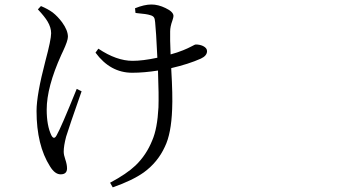

<svg xmlns="http://www.w3.org/2000/svg" viewBox="-20 -767 1540 849"><path d="M478.5 61.5 466.8 41Q540 2 579.1 -35.2Q627 -81.1 653.3 -146.5Q675.8 -198.2 680.7 -292Q682.6 -346.7 678.7 -451.2Q678.7 -454.1 678.7 -455.1Q617.2 -445.3 564.5 -445.3Q467.8 -445.3 402.3 -534.2L415 -551.8Q495.1 -498 566.4 -498Q611.3 -498 675.8 -511.7Q669.9 -635.7 666 -668.9Q665 -684.6 660.2 -690.9Q655.3 -697.3 643.6 -700.2Q629.9 -705.1 585 -709Q581.1 -710 579.1 -710L577.1 -730.5Q618.2 -747.1 649.4 -747.1Q679.7 -747.1 711.9 -731.4Q747.1 -714.8 747.1 -696.3Q747.1 -690.4 742.2 -675.8Q732.4 -649.4 732.4 -627.9Q731.4 -595.7 734.4 -526.4Q763.7 -534.2 790 -544.9Q809.6 -552.7 830.1 -563.5Q841.8 -570.3 845.7 -570.3Q863.3 -570.3 877.9 -563.5Q895.5 -554.7 895.5 -541Q895.5 -520.5 868.2 -507.8Q813.5 -483.4 737.3 -465.8Q737.3 -463.9 737.3 -460Q744.1 -345.7 741.2 -284.2Q737.3 -175.8 709 -118.2Q677.7 -49.8 616.2 -4.9Q565.4 31.2 478.5 61.5ZM248 3.9Q222.7 3.9 201.2 -31.2Q141.6 -125 141.6 -276.4Q141.6 -347.7 180.7 -497.1Q206.1 -591.8 206.1 -620.1Q206.1 -645.5 190.4 -671.9Q177.7 -693.4 147.5 -725.6L161.1 -740.2Q191.4 -727.5 212.9 -711.9Q235.4 -694.3 254.9 -668Q280.3 -632.8 280.3 -604.5Q280.3 -586.9 258.8 -541Q253.9 -530.3 251 -524.4Q186.5 -381.8 186.5 -282.2Q186.5 -211.9 207 -168.9Q218.8 -146.5 230.5 -168.9Q249 -200.2 319.3 -374L340.8 -363.3Q284.2 -202.1 272.5 -163.1Q261.7 -122.1 261.7 -96.7Q261.7 -82 268.6 -62.5Q276.4 -40 276.4 -22.5Q276.4 3.9 248 3.9Z"/></svg>

Font: Bpmf GenYo Min R
Style: R
Weight: 400
Foundry: But Ko
Version: Version 1.320